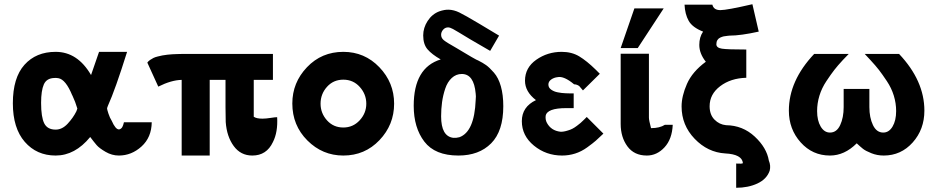

<svg xmlns="http://www.w3.org/2000/svg" viewBox="-20 -728 4454 911"><path d="M41 -238Q41 -359 96 -420.5Q151 -482 244 -482Q348 -482 412 -372Q446 -469 450 -482H583Q527 -303 492 -226Q488 -216 488 -213Q488 -209 494.5 -189Q501 -169 510 -155Q528 -114 544 -114Q549 -114 553.5 -117.5Q558 -121 560.5 -125.5Q563 -130 564.5 -135Q566 -140 567 -144L568 -148H700Q699 -76 651.5 -33Q604 10 544 10Q511 10 481 -7.5Q451 -25 438.5 -39.5Q426 -54 408 -78Q336 10 244 10Q154 10 97.5 -55Q41 -120 41 -238ZM175 -240Q175 -172 190 -142.5Q205 -113 244 -113Q275 -113 301 -141Q327 -169 342 -199Q343 -202 345 -207Q347 -212 347 -213Q338 -244 323 -276V-275Q292 -351 257 -357Q244 -359 238 -358Q201 -357 188 -327.5Q175 -298 175 -240Z M679 -431Q684 -438 692 -443.5Q700 -449 708 -453Q716 -457 728.5 -460Q741 -463 750.5 -465Q760 -467 774.5 -468.5Q789 -470 797.5 -470.5Q806 -471 821.5 -471.5Q837 -472 842.5 -472Q848 -472 861 -472Q874 -472 875 -472H1275V-349H1184V-174Q1197 -165 1225 -165Q1241 -165 1263.5 -168.5Q1286 -172 1295 -172Q1299 -101 1275 -54Q1245 10 1177 10Q1122 10 1089 -35Q1056 -80 1051 -149Q1050 -171 1050 -218V-349H975V10H842V-349Q793 -348 731 -317Z M1367 -237Q1367 -336 1436.5 -409Q1506 -482 1609 -482Q1710 -482 1780 -409Q1850 -336 1850 -236Q1850 -136 1780.5 -63Q1711 10 1609 10Q1510 10 1438.5 -61.5Q1367 -133 1367 -237ZM1501 -236Q1501 -191 1531.5 -157Q1562 -123 1609 -123Q1655 -123 1686.5 -157Q1718 -191 1718 -236Q1718 -281 1687 -315.5Q1656 -350 1609 -350Q1562 -350 1531.5 -316Q1501 -282 1501 -236Z M1943 -226Q1943 -407 2071 -446Q2029 -470 2008.5 -494Q1988 -518 1988 -560Q1988 -596 2009 -628.5Q2030 -661 2064 -674Q2090 -683 2110 -682Q2134 -681 2159 -669Q2184 -657 2253 -616L2348 -559L2306 -487H2305L2212 -541Q2143 -583 2129 -590.5Q2115 -598 2106 -598Q2092 -598 2082.5 -587Q2073 -576 2073 -563Q2073 -548 2085.5 -537.5Q2098 -527 2146 -500Q2155 -495 2188 -475Q2221 -455 2240 -445Q2246 -443 2249 -441Q2271 -430 2286.5 -419Q2302 -408 2323.5 -383.5Q2345 -359 2356.5 -318.5Q2368 -278 2368 -224Q2368 -106 2310.5 -48Q2253 10 2155 10Q2044 10 1993.5 -56Q1943 -122 1943 -226ZM2073 -176Q2073 -81 2131 -74Q2145 -73 2160 -77Q2231 -103 2237 -253Q2239 -273 2237 -284Q2229 -377 2171 -377Q2144 -377 2123.5 -358Q2103 -339 2092.5 -307.5Q2082 -276 2077.5 -243.5Q2073 -211 2073 -176Z M2456 -153Q2456 -221 2523 -253Q2471 -293 2471 -345Q2471 -407 2524.5 -444.5Q2578 -482 2645 -482Q2693 -482 2728.5 -460.5Q2764 -439 2806 -398L2826 -378L2746 -299L2728 -320Q2716 -328 2704 -328Q2656 -368 2626 -362Q2608 -360 2595 -350.5Q2582 -341 2582 -327Q2582 -319 2585.5 -313Q2589 -307 2595.5 -302.5Q2602 -298 2609 -295Q2616 -292 2626 -290Q2636 -288 2644.5 -287Q2653 -286 2663.5 -285.5Q2674 -285 2679.5 -285Q2685 -285 2693 -285Q2701 -285 2702 -285V-215H2667Q2575 -215 2569 -178Q2567 -160 2575 -145Q2595 -108 2639 -103Q2653 -102 2675 -109Q2686 -112 2696.5 -117.5Q2707 -123 2718 -131.5Q2729 -140 2734.5 -144.5Q2740 -149 2751.5 -160.5Q2763 -172 2764 -173L2843 -94Q2820 -72 2807 -60.5Q2794 -49 2766.5 -29Q2739 -9 2709 0.5Q2679 10 2647 10Q2571 10 2513.5 -37Q2456 -84 2456 -153Z M2925 -140V-473H3059V-174V-170Q3059 -157 3069 -120Q3110 -120 3135 -136H3172Q3169 -68 3133 -29Q3097 10 3049 10Q2989 10 2957 -33.5Q2925 -77 2925 -140ZM2925 -500 2990 -688H3129L3006 -500Z M3214 -223Q3214 -272 3239.5 -330Q3265 -388 3329 -435Q3298 -474 3298 -515Q3298 -552 3316 -578Q3265 -598 3247.5 -629.5Q3230 -661 3228 -706H3360Q3366 -680 3398 -680Q3429 -680 3550 -708L3580 -578Q3494 -559 3442 -559L3432 -558Q3421 -557 3414 -555.5Q3407 -554 3398 -550Q3389 -546 3384 -538Q3379 -530 3379 -518Q3379 -501 3405.5 -497Q3432 -493 3521 -493V-359Q3447 -357 3397 -319Q3347 -281 3347 -224Q3347 -184 3370 -160.5Q3393 -137 3425 -134Q3504 -133 3561 -80Q3618 -27 3628 34Q3638 58 3632 82Q3618 122 3574 142.5Q3530 163 3473 163V48Q3502 50 3505 46Q3501 4 3421 0Q3338 -5 3276 -69.5Q3214 -134 3214 -223Z M3723 -203Q3723 -345 3843 -472H4007L3979 -443Q3954 -416 3938.5 -396Q3923 -376 3901 -343Q3879 -310 3868 -274Q3857 -238 3857 -201Q3857 -156 3874 -127.5Q3891 -99 3918 -99Q3950 -99 3966.5 -134.5Q3983 -170 3983 -220V-306H4105V-220Q4105 -170 4122 -134.5Q4139 -99 4171 -99Q4198 -99 4215 -127.5Q4232 -156 4232 -201Q4232 -238 4221 -274Q4210 -310 4188 -343Q4166 -376 4150.5 -396Q4135 -416 4110 -443L4083 -472H4246Q4366 -345 4366 -203Q4366 -114 4310.5 -52Q4255 10 4173 10Q4142 10 4114.5 -1Q4087 -12 4074.5 -22Q4062 -32 4045 -48Q3987 10 3918 10Q3835 10 3779 -52.5Q3723 -115 3723 -203Z"/></svg>

Font: Coval
Style: ExtraBold
Weight: 800
Foundry: Context Ltd
Version: Version 001.000